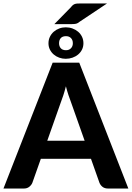

<svg xmlns="http://www.w3.org/2000/svg" viewBox="-29 -1087 760 1107"><path d="M459 -275.5 380.5 -497.5Q373.5 -515 365.8 -538.5Q358 -562 351 -589.5Q344 -561.5 336.2 -537.8Q328.5 -514 321.5 -496.5L243.5 -275.5ZM711 0H594.5Q575 0 562.8 -9.2Q550.5 -18.5 544.5 -33L495.5 -171.5H206.5L157.5 -33Q152.5 -20.5 140 -10.2Q127.5 0 108.5 0H-9L274.5 -725.5H428ZM250.5 -837.5Q250.5 -858 258.8 -875Q267 -892 280.8 -904Q294.5 -916 312.5 -922.8Q330.5 -929.5 350 -929.5Q370.5 -929.5 389 -922.8Q407.5 -916 421.5 -904Q435.5 -892 443.8 -875Q452 -858 452 -837.5Q452 -817.5 443.8 -801Q435.5 -784.5 421.5 -772.8Q407.5 -761 389 -754.5Q370.5 -748 350 -748Q330.5 -748 312.5 -754.5Q294.5 -761 280.8 -772.8Q267 -784.5 258.8 -801Q250.5 -817.5 250.5 -837.5ZM311.5 -837.5Q311.5 -820 321.5 -808.8Q331.5 -797.5 351.5 -797.5Q369.5 -797.5 380.2 -808.8Q391 -820 391 -837.5Q391 -856.5 380.2 -867.5Q369.5 -878.5 351.5 -878.5Q331.5 -878.5 321.5 -867.5Q311.5 -856.5 311.5 -837.5ZM588 -1067 430.5 -962Q419.5 -952.5 410 -950.2Q400.5 -948 384.5 -948H284.5L380 -1045.5Q385.5 -1053 390.8 -1057.2Q396 -1061.5 402.2 -1063.8Q408.5 -1066 416.5 -1066.5Q424.5 -1067 435 -1067Z"/></svg>

Font: Lato 2
Style: Regular
Weight: 800
Designer: Lukasz Dziedzic with Adam Twardoch and Botio Nikoltchev
Foundry: tyPoland Lukasz Dziedzic
Version: Version 2.015; 2015-08-06; http://www.latofonts.com/